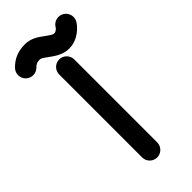

<svg xmlns="http://www.w3.org/2000/svg" viewBox="-297 -837 879 879"><g transform="rotate(-45 142.0 -397.5)"><path d="M190.4 -48.8V-585.9C190.4 -612.8 168.5 -634.8 141.6 -634.8C114.7 -634.8 92.8 -612.8 92.8 -585.9V-48.8C92.8 -22 114.7 0 141.6 0C168.5 0 190.4 -22 190.4 -48.8ZM234.4 -750.5C232.4 -747.1 223.1 -734.9 210 -734.9C201.2 -734.9 191.9 -741.7 170.9 -756.8C141.6 -778.8 115.7 -794.9 79.1 -794.9C30.3 -794.9 -2 -777.8 -28.8 -750.5C-37.6 -741.2 -42.5 -729.5 -42.5 -716.3C-42.5 -689.5 -20.5 -667.5 6.3 -667.5C20 -667.5 33.2 -673.8 41.5 -682.1C52.7 -693.8 60.5 -697.3 79.1 -697.3C85.9 -697.3 93.8 -692.4 113.3 -677.7C143.6 -655.8 170.4 -637.2 210 -637.2C266.6 -637.2 307.1 -680.2 319.3 -701.7C323.2 -708.5 325.7 -717.3 325.7 -726.1C325.7 -752.9 303.7 -774.9 276.9 -774.9C258.8 -774.9 242.7 -765.1 234.4 -750.5Z"/></g></svg>

Font: Velvelyne Book
Style: Bold
Weight: 700
Designer: Manon Van der Borght et Mariel Nils
Foundry: Velvetyne
Version: Version 1.070;Glyphs 3.3.1 (3343)